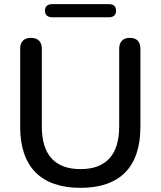

<svg xmlns="http://www.w3.org/2000/svg" viewBox="-20 -894 773 923"><path d="M505 -811C526 -811 538 -823 538 -842C538 -863 526 -874 505 -874H230C209 -874 196 -863 196 -842C196 -823 209 -811 230 -811ZM367 9C556 9 655 -91 655 -284V-660C655 -694 637 -712 604 -712C572 -712 553 -694 553 -660V-286C553 -149 489 -81 367 -81C245 -81 181 -149 181 -286V-660C181 -694 162 -712 129 -712C96 -712 77 -694 77 -660V-284C77 -91 178 9 367 9Z"/></svg>

Font: Nunito SemiBold
Style: Regular
Weight: 600
Designer: Vernon Adams
Foundry: Vernon Adams
Version: Version 3.602